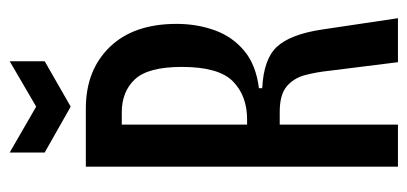

<svg xmlns="http://www.w3.org/2000/svg" viewBox="-248 -614 861 406"><g transform="rotate(-90 183.0 -410.5)"><path d="M34 0V-660H157Q238 -660 287 -609.5Q336 -559 336 -468Q336 -425 322.5 -387.5Q309 -350 279 -325Q249 -300 200 -294V-287Q262 -284 288 -255.5Q314 -227 324 -161L348 0H255L237 -144Q234 -173 227.5 -197Q221 -221 203.5 -235.5Q186 -250 150 -250H123V0ZM123 -319H134Q184 -319 214.5 -349Q245 -379 245 -457Q245 -528 219 -556Q193 -584 149 -584H123ZM64 -821 161 -765 257 -821V-747L161 -692L64 -747Z"/></g></svg>

Font: Bricolage Grotesque 48pt Condensed
Style: Regular
Weight: 400
Width: 3
Designer: Mathieu Triay
Foundry: Atelier Triay
Version: Version 1.000; ttfautohint (v1.8.4.7-5d5b);gftools[0.9.32]